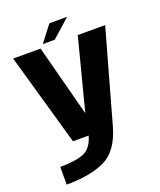

<svg xmlns="http://www.w3.org/2000/svg" viewBox="-169 -822 965 1159"><g transform="rotate(-20 313.0 -242.5)"><path d="M180.5 0H437L603 -592.5H427L291 -66.5H326L188 -592.5H12ZM55.5 233Q208.5 233 302.2 188.2Q396 143.5 437 0L281.5 -0.5Q260.5 74.5 209.5 96.8Q158.5 119 55.5 119.5ZM210 -613.5H287L404 -718H290.5Z"/></g></svg>

Font: Anybody UltraCondensed Thin
Style: Bold
Weight: 700
Version: Version 1.111